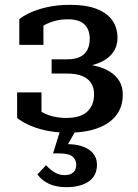

<svg xmlns="http://www.w3.org/2000/svg" viewBox="-20 -540 571 796"><path d="M297 -4 256 68 248 58Q287 56 317.5 65.5Q348 75 365 94.5Q382 114 382 143Q382 167 372.5 185Q363 203 345.5 214Q328 225 305.5 230.5Q283 236 256 236Q213 236 183 222Q153 208 135 183L171 145Q181 156 193 165.5Q205 175 218.5 180.5Q232 186 249 186Q271 186 283.5 175Q296 164 296 143Q296 122 280.5 109Q265 96 225 96H200L231 -4ZM254 -51Q314 -51 342 -77.5Q370 -104 370 -149Q370 -177 357.5 -196Q345 -215 320.5 -225Q296 -235 259 -235H194V-294H258Q292 -294 312.5 -304.5Q333 -315 342.5 -334Q352 -353 352 -379Q352 -417 330.5 -438.5Q309 -460 261 -460Q230 -460 203 -452Q176 -444 155 -430.5Q134 -417 122 -398Q118 -407 119.5 -416.5Q121 -426 126.5 -433.5Q132 -441 140.5 -446Q149 -451 160 -453V-354H60V-460Q73 -472 102 -486Q131 -500 174 -510Q217 -520 272 -520Q336 -520 379.5 -503.5Q423 -487 445 -456.5Q467 -426 467 -383Q467 -346 445.5 -318.5Q424 -291 382 -276Q340 -261 278 -261L315 -286V-252L285 -276Q333 -276 370.5 -268Q408 -260 434.5 -243.5Q461 -227 475 -203.5Q489 -180 489 -148Q489 -97 462 -62Q435 -27 384.5 -8.5Q334 10 264 10Q209 10 166 0Q123 -10 94 -24.5Q65 -39 51 -51V-157H152V-58Q140 -60 131.5 -65Q123 -70 117.5 -77.5Q112 -85 111 -94.5Q110 -104 113 -114Q124 -95 145.5 -80.5Q167 -66 195.5 -58.5Q224 -51 254 -51Z"/></svg>

Font: Roboto Serif 36pt Medium
Style: Regular
Weight: 500
Designer: Greg Gazdowicz
Foundry: Commercial Type
Version: Version 1.008